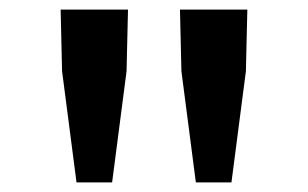

<svg xmlns="http://www.w3.org/2000/svg" viewBox="-20 -706 640 399"><path d="M139 -327 109 -558 106 -686H246L243 -558L213 -327ZM387 -327 357 -558 354 -686H494L491 -558L461 -327Z"/></svg>

Font: TypoPRO Source Code Pro
Style: Regular
Weight: 600
Monospace: yes
Designer: Paul D. Hunt, Teo Tuominen
Foundry: Adobe Systems Incorporated
Version: Version 2.010;PS 1.0;hotconv 1.0.84;makeotf.lib2.5.63406